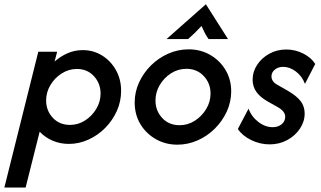

<svg xmlns="http://www.w3.org/2000/svg" viewBox="-68 -655 1477 884"><path d="M-47.9 208.3 108.3 -416.7H195.1L183.3 -371.5Q209.7 -395.1 242.7 -409.7Q275.7 -424.3 313.2 -424.3Q361.8 -424.3 401.7 -399.7Q441.7 -375 465.6 -332.6Q489.6 -290.3 489.6 -236.8Q489.6 -187.5 469.8 -143.8Q450 -100 416.3 -66Q382.6 -31.9 339.2 -12.2Q295.8 7.6 249.3 7.6Q209 7.6 174.3 -7.3Q139.6 -22.2 114.6 -48.6L50 208.3ZM254.2 -79.9Q291.7 -79.9 323.6 -100.3Q355.6 -120.8 375.3 -153.8Q395.1 -186.8 395.1 -224.3Q395.1 -270.8 364.6 -304.2Q334 -337.5 286.1 -337.5Q248.6 -337.5 216.3 -317Q184 -296.5 164.2 -263.5Q144.4 -230.6 144.4 -192.4Q144.4 -145.8 175 -112.8Q205.6 -79.9 254.2 -79.9Z M748.6 11.1Q694.4 11.1 649.7 -14.2Q604.9 -39.6 578.5 -83.3Q552.1 -127.1 552.1 -183.3Q552.1 -231.2 572.2 -275.3Q592.4 -319.4 627.1 -353.8Q661.8 -388.2 706.6 -408Q751.4 -427.8 800.7 -427.8Q855.6 -427.8 900 -402.1Q944.4 -376.4 970.5 -332.6Q996.5 -288.9 996.5 -234.7Q996.5 -186.1 976.4 -142Q956.2 -97.9 921.5 -63.2Q886.8 -28.5 842 -8.7Q797.2 11.1 748.6 11.1ZM759 -78.5Q796.5 -78.5 828.8 -99Q861.1 -119.4 881.2 -152.8Q901.4 -186.1 901.4 -224.3Q901.4 -271.5 870.1 -304.9Q838.9 -338.2 790.3 -338.2Q752.1 -338.2 719.8 -317.7Q687.5 -297.2 667.7 -263.9Q647.9 -230.6 647.9 -192.4Q647.9 -145.1 678.8 -111.8Q709.7 -78.5 759 -78.5ZM698.6 -475 879.9 -635.4 981.9 -475H892.4Q882.6 -488.9 875.3 -502.8Q868.1 -516.7 859.7 -535.4Q842.4 -516.7 828.1 -502.8Q813.9 -488.9 797.9 -475Z M1173.6 9.7Q1129.2 9.7 1088.5 -10.1Q1047.9 -29.9 1027.1 -61.1L1076.4 -154.9Q1089.6 -118.1 1121.2 -93.8Q1152.8 -69.4 1187.5 -69.4Q1212.5 -69.4 1228.8 -83Q1245.1 -96.5 1245.1 -117.4Q1245.1 -141.7 1213.2 -160.4L1163.9 -188.2Q1129.9 -207.6 1112.5 -231.9Q1095.1 -256.2 1095.1 -288.2Q1095.1 -325 1116 -356.6Q1136.8 -388.2 1171.9 -407.6Q1206.9 -427.1 1250 -427.1Q1291.7 -427.1 1328.5 -408.3Q1365.3 -389.6 1383.3 -360.4L1336.1 -268.8Q1322.9 -304.2 1294.4 -325.7Q1266 -347.2 1236.1 -347.2Q1212.5 -347.2 1197.2 -334.4Q1181.9 -321.5 1181.9 -303.5Q1181.9 -279.2 1209 -264.6L1257.6 -236.8Q1297.2 -213.9 1316 -189.6Q1334.7 -165.3 1334.7 -132.6Q1334.7 -95.1 1312.8 -62.5Q1291 -29.9 1254.5 -10.1Q1218.1 9.7 1173.6 9.7Z"/></svg>

Font: Afacad Medium
Style: Italic
Weight: 500
Italic angle: -14°
Designer: Kristian Moeller
Foundry: Dicotype
Version: Version 1.000; ttfautohint (v1.8.4.7-5d5b)